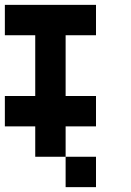

<svg xmlns="http://www.w3.org/2000/svg" viewBox="-20 -395 540 790"><path d="M375 -375V-250H250V0H375V125H250V250H125V125H0V0H125V-250H0V-375ZM375 250V375H250V250Z"/></svg>

Font: Bytesized
Style: Regular
Weight: 400
Monospace: yes
Designer: baltdev
Version: Version 1.000